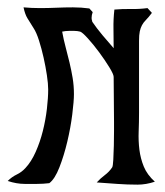

<svg xmlns="http://www.w3.org/2000/svg" viewBox="-20 -495 448 522"><path d="M232 -462Q229 -454 229 -446Q229 -442 231 -436L230 -437Q243 -418 258.5 -399.5Q274 -381 289 -364Q289 -390 288.5 -416.5Q288 -443 291 -469Q314 -471 336 -470.5Q358 -470 381 -473L393 -460Q384 -448 377 -441Q370 -434 366 -426.5Q362 -419 360 -409.5Q358 -400 358 -384V-189Q358 -163 357 -137.5Q356 -112 359 -88Q362 -64 371 -42Q380 -20 401 -1Q377 7 354 7Q326 7 298.5 5Q271 3 243 1Q253 -10 265 -19Q277 -28 285 -40Q287 -43 288 -60.5Q289 -78 289.5 -99Q290 -120 290 -139Q290 -158 290 -164L289 -286Q289 -293 277 -312.5Q265 -332 249.5 -353Q234 -374 219 -390.5Q204 -407 198 -409Q190 -411 182.5 -411Q175 -411 167 -411Q162 -411 158 -410.5Q154 -410 149 -409Q153 -387 158.5 -366.5Q164 -346 169 -325Q174 -304 177.5 -283Q181 -262 181 -239Q181 -220 176.5 -184Q172 -148 163 -110Q154 -72 141.5 -40Q129 -8 114 3Q97 5 80.5 5Q64 5 47 5Q25 5 1 -3Q12 -14 25.5 -20.5Q39 -27 49 -38Q65 -55 77 -82Q89 -109 96.5 -139Q104 -169 107.5 -199Q111 -229 111 -252Q111 -267 107.5 -290.5Q104 -314 98.5 -338.5Q93 -363 86 -385Q79 -407 71 -419Q61 -435 54.5 -445.5Q48 -456 44 -475Q66 -473 88.5 -473Q111 -473 133.5 -474Q156 -475 178.5 -475Q201 -475 223 -472Z"/></svg>

Font: Germanica
Style: Regular
Weight: 400
Designer: Peter Wiegel
Foundry: Peter Wiegel